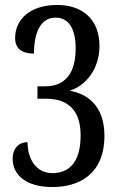

<svg xmlns="http://www.w3.org/2000/svg" viewBox="-20 -744 487 774"><path d="M192 10C300 10 401 -43 401 -197C401 -321 328 -367 261 -378C330 -401 381 -469 381 -559C381 -665 313 -724 211 -724C98 -724 41 -663 41 -591C41 -544 73 -528 117 -528C117 -608 141 -673 204 -673C257 -673 285 -628 285 -549C285 -455 248 -396 162 -396H131V-346H166C263 -346 305 -290 305 -198C305 -86 255 -46 191 -46C129 -46 91 -99 91 -171C57 -171 31 -146 31 -105C31 -42 80 10 192 10Z"/></svg>

Font: Noto Serif Sinhala ExtraCondensed Medium
Style: Regular
Weight: 500
Width: 2
Designer: Jelle Bosma - Monotype Design Team
Foundry: Monotype Imaging Inc.
Version: Version 2.007